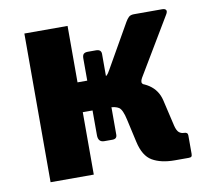

<svg xmlns="http://www.w3.org/2000/svg" viewBox="-65 -602 735 674"><g transform="rotate(-10 303.0 -265.0)"><path d="M273.7 -109.2Q251.8 -109.2 251.8 -134.1L251.5 -407.7Q251.5 -419.3 256.2 -423.8Q260.9 -428.3 271 -428.3H300.3Q319 -428.3 319 -411.9V-124.3Q319 -109.2 302.7 -109.2ZM62.9 0V-530H216.9V-328.8H321.3L382.5 -294.7Q433.4 -291.9 463.5 -271.6Q493.6 -251.4 502.4 -214.8L524.4 -120.3Q529 -101.9 536.6 -95.5Q544.3 -89.2 554.7 -89.2Q567.7 -89.2 567.7 -77.9V-12.4Q567.7 -5.1 565.1 -2.6Q562.6 0 555.3 0H505.4Q456.9 0 426 -17.9Q395.2 -35.7 383.8 -87.7L365.5 -169.4Q357.5 -206.6 345.1 -214.6Q332.7 -222.5 309.5 -222.5H216.9V0ZM293.9 -267.5V-328.8Q314.8 -328.8 321.4 -334.7Q328 -340.6 335 -354.1L422.9 -508.2Q428.5 -518 434.8 -524Q441 -530 453.6 -530H554Q564.5 -530 567.7 -524.6Q570.8 -519.2 564.5 -509L442.5 -304.8Q438.1 -297 438 -291Q437.9 -285 445.2 -281Z"/></g></svg>

Font: Libre Franklin Thin
Style: Regular
Weight: 100
Designer: Pablo Impallari, Rodrigo Fuenzalida, Nhung Nguyen
Foundry: Impallari Type
Version: Version 3.000